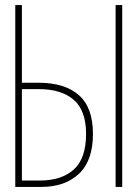

<svg xmlns="http://www.w3.org/2000/svg" viewBox="-20 -734 540 754"><path d="M40 0V-714H66V-409H133Q234 -409 289.5 -360.5Q345 -312 345 -208Q345 -103 290 -51.5Q235 0 143 0ZM434 0V-714H460V0ZM66 -25H136Q222 -25 270 -68.5Q318 -112 318 -208Q318 -300 269.5 -342Q221 -384 133 -384H66Z"/></svg>

Font: Noto Sans Mono ExtraCondensed Thin
Style: Regular
Weight: 100
Width: 2
Designer: Monotype Design Team
Foundry: Monotype Imaging Inc.
Version: Version 2.014; ttfautohint (v1.8.4.7-5d5b)